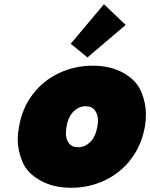

<svg xmlns="http://www.w3.org/2000/svg" viewBox="-20 -882 711 909"><path d="M317 7Q232 7 170 -28Q108 -63 86 -116.5Q64 -170 64 -220Q64 -249 70 -282Q85 -370 135 -435.5Q185 -501 259.5 -536Q334 -571 419 -571Q504 -571 565.5 -536Q627 -501 649 -447Q671 -393 671 -342Q671 -313 666 -282Q650 -194 600 -128.5Q550 -63 476 -28Q402 7 317 7ZM351 -185Q382 -185 407 -209.5Q432 -234 441 -282Q444 -298 444 -311Q444 -338 430 -358.5Q416 -379 385 -379Q354 -379 328.5 -354.5Q303 -330 295 -282Q292 -265 292 -251Q292 -225 305.5 -205Q319 -185 351 -185ZM394 -610 315 -675 472 -862 575 -764Z"/></svg>

Font: Fz Poppins Black
Style: Italic
Weight: 900
Italic angle: -10°
Designer: Ninad Kale (Devanagari), Jonny Pinhorn (Latin)
Foundry: Indian Type Foundry
Version: Vit hóa bi Vntype.Com & FontZin.Com